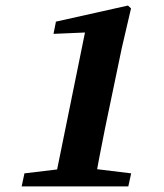

<svg xmlns="http://www.w3.org/2000/svg" viewBox="-20 -665 586 685"><path d="M179.6 -587.8 170.9 -544.2 313.2 -550.3 289.2 -578.5 171.5 0H315.2C327.5 -67.8 340.8 -138.8 354.8 -207.4L414.5 -493.6L447.5 -635.2L436.5 -645.2L179.6 -587.8ZM295 -65.2H223.5L67.2 -46.5L57.3 0H437.8L448 -46.5L295 -65.2Z"/></svg>

Font: Source Serif Variable
Style: Italic
Weight: 389
Italic angle: -12°
Designer: Frank Grießhammer
Foundry: Adobe Systems Incorporated
Version: Version 3.001;hotconv 1.0.111;makeotfexe 2.5.65597